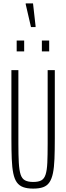

<svg xmlns="http://www.w3.org/2000/svg" viewBox="-20 -1100 389 1128"><path d="M175 8Q140 8 116.5 -0.5Q93 -9 79 -28.5Q65 -48 58 -82Q51 -116 49 -166.5Q47 -217 47 -287V-688H88V-256Q88 -188 90.5 -144Q93 -100 101 -75Q109 -50 127 -40.5Q145 -31 175 -31Q206 -31 223 -40.5Q240 -50 248 -75Q256 -100 258 -144Q260 -188 260 -256V-688H302V-287Q302 -217 300 -166.5Q298 -116 291 -82.5Q284 -49 270.5 -29Q257 -9 234 -0.5Q211 8 175 8ZM78 -798V-862H122V-798ZM226 -798V-862H269V-798ZM162 -941 131 -1075V-1080H174L189 -947V-941Z"/></svg>

Font: Saira UltraCondensed ExtraLight
Style: Regular
Weight: 250
Width: 1
Designer: Hector Gatti with collaboration of the Omnibus-Type team
Foundry: Omnibus-Type
Version: Version 1.101